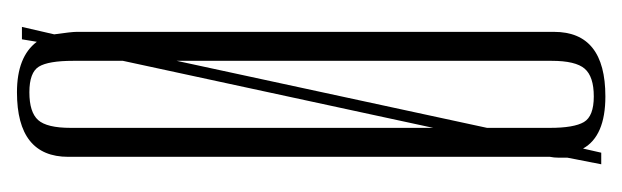

<svg xmlns="http://www.w3.org/2000/svg" viewBox="-280 -466 751 232"><g transform="rotate(-90 96.0 -350.5)"><path d="M22 -644Q22 -706 100 -706Q143 -706 161 -682L164 -700H179L170 -661Q173 -640 173 -634V-57Q173 5 95 5Q47 5 32 -22L27 0H13L21 -41V-52Q21 -57 22 -62ZM95 -9Q119 -9 128.5 -20Q138 -31 138 -60V-513L57 -138V-62Q57 -33 64 -21Q71 -9 95 -9ZM138 -638Q138 -668 131 -679.5Q124 -691 100 -691Q76 -691 66.5 -680.5Q57 -670 57 -641V-203L138 -578Z"/></g></svg>

Font: Dorsa
Style: Regular
Weight: 400
Version: Version 1.002